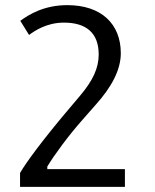

<svg xmlns="http://www.w3.org/2000/svg" viewBox="-20 -725 604 747"><path d="M466 2H58V-52C82 -94 147 -181 237 -288L291 -352C342 -412 364 -461 364 -513C364 -598 314 -637 229 -637C161 -637 115 -605 93 -589L59 -644C93 -669 152 -705 242 -705C374 -705 450 -632 450 -518C450 -453 414 -386 352 -317L301 -259C246 -197 191 -122 164 -77V-67H466Z"/></svg>

Font: Repo Regular
Style: Regular
Weight: 400
Designer: Stefan Peev
Foundry: Context Ltd
Version: Version 1.502